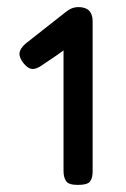

<svg xmlns="http://www.w3.org/2000/svg" viewBox="-20 -711 356 541"><path d="M199 -190Q173 -190 166 -201Q159 -212 159 -229V-569Q143 -557 125.5 -545.5Q108 -534 92 -523Q78 -515 68 -517Q58 -519 47 -532Q34 -548 35 -561Q36 -574 52 -588L165 -677Q182 -691 201 -691Q241 -691 241 -651V-227Q241 -210 234 -200Q227 -190 199 -190Z"/></svg>

Font: Fredoka
Style: Regular
Weight: 400
Designer: Ben Nathan
Foundry: Milena B. Brandão, Ben Nathan
Version: Version 2.001